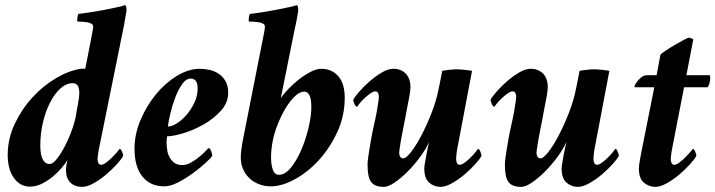

<svg xmlns="http://www.w3.org/2000/svg" viewBox="-20 -720 2787 748"><path d="M173 -81Q156 -81 146.5 -99Q137 -117 137 -153Q137 -198 147 -241.5Q157 -285 174.5 -319.5Q192 -354 215 -375Q238 -396 263 -396Q276 -396 282.5 -387Q289 -378 289 -355Q289 -350 287.5 -338Q286 -326 283.5 -314Q281 -302 279.5 -292.5Q278 -283 278 -283Q274 -253 261.5 -217.5Q249 -182 233.5 -152Q218 -122 202 -101.5Q186 -81 173 -81ZM97 7Q120 7 142.5 -4Q165 -15 184.5 -31Q204 -47 219.5 -65Q235 -83 243 -97Q242 -94 241 -88.5Q240 -83 239 -77.5Q238 -72 237.5 -66.5Q237 -61 237 -58Q237 -26 254 -9Q271 8 300 8Q320 8 345.5 -6.5Q371 -21 394 -40.5Q417 -60 435.5 -80.5Q454 -101 460 -113Q460 -118 455.5 -129Q451 -140 446 -140Q445 -138 436.5 -128Q428 -118 417 -107Q406 -96 394 -87Q382 -78 374 -78Q366 -78 363 -85.5Q360 -93 360 -100Q360 -104 361.5 -117Q363 -130 364 -133L460 -606Q462 -615 464 -626.5Q466 -638 468 -649.5Q470 -661 471.5 -669.5Q473 -678 473 -681Q473 -686 472 -692Q471 -698 467 -700Q459 -697 437.5 -692Q416 -687 389 -682Q362 -677 334.5 -672.5Q307 -668 286 -666Q283 -663 281.5 -651Q280 -639 282 -636Q288 -636 298.5 -635.5Q309 -635 318.5 -633.5Q328 -632 335.5 -628Q343 -624 343 -617Q343 -609 339.5 -593Q336 -577 334 -563Q329 -539 325 -517Q321 -498 317.5 -479.5Q314 -461 312 -452Q307 -452 303.5 -452.5Q300 -453 295 -452Q248 -445 197.5 -415Q147 -385 105.5 -339.5Q64 -294 37 -236.5Q10 -179 10 -116Q10 -91 15.5 -68.5Q21 -46 32.5 -29Q44 -12 60 -2.5Q76 7 97 7Z M758 -452Q715 -452 669.5 -424.5Q624 -397 587.5 -352.5Q551 -308 527.5 -252.5Q504 -197 504 -141Q504 -70 535 -32Q566 6 620 6Q644 6 674 -9.5Q704 -25 732 -45.5Q760 -66 781 -85.5Q802 -105 807 -113Q807 -118 803 -130.5Q799 -143 792 -143Q791 -142 781 -131.5Q771 -121 756.5 -109Q742 -97 724.5 -87Q707 -77 690 -77Q671 -77 659.5 -85.5Q648 -94 641 -106.5Q634 -119 631.5 -134.5Q629 -150 629 -164Q629 -166 629 -169.5Q629 -173 629.5 -177Q630 -181 630.5 -184.5Q631 -188 631 -189Q654 -189 694 -201Q734 -213 773 -235Q812 -257 840.5 -288.5Q869 -320 869 -359Q869 -385 859 -403Q849 -421 833 -432Q817 -443 797 -447.5Q777 -452 758 -452ZM634 -227Q636 -246 643.5 -277.5Q651 -309 662.5 -339.5Q674 -370 689.5 -392Q705 -414 723 -414Q731 -414 736.5 -410.5Q742 -407 745 -401.5Q748 -396 749 -389Q750 -382 750 -375Q750 -347 737.5 -320.5Q725 -294 707 -273Q689 -252 669 -239.5Q649 -227 634 -227Z M1165 -363Q1174 -363 1179.5 -357.5Q1185 -352 1188 -343Q1191 -334 1192 -323.5Q1193 -313 1193 -304Q1193 -268 1182 -222Q1171 -176 1153.5 -135.5Q1136 -95 1113.5 -67Q1091 -39 1067 -39Q1050 -39 1043 -58.5Q1036 -78 1036 -106Q1036 -121 1037.5 -137Q1039 -153 1042 -168Q1048 -201 1062 -236Q1076 -271 1093 -299Q1110 -327 1129 -345Q1148 -363 1165 -363ZM1074 -338 1128 -606Q1130 -615 1132.5 -626.5Q1135 -638 1137 -649.5Q1139 -661 1140.5 -669.5Q1142 -678 1142 -681Q1142 -686 1141 -692Q1140 -698 1136 -700Q1128 -697 1106 -692Q1084 -687 1057 -682Q1030 -677 1002.5 -672.5Q975 -668 954 -666Q951 -663 949.5 -651Q948 -639 950 -636Q956 -636 966.5 -635.5Q977 -635 987 -633.5Q997 -632 1004.5 -628Q1012 -624 1012 -617Q1012 -609 1009 -593Q1006 -577 1003 -563L924 -163Q922 -152 920 -134.5Q918 -117 918 -107Q918 -81 927.5 -60Q937 -39 953 -24.5Q969 -10 990 -2Q1011 6 1035 6Q1078 6 1128.5 -21.5Q1179 -49 1222 -96Q1265 -143 1294 -205.5Q1323 -268 1323 -339Q1323 -394 1298 -423Q1273 -452 1231 -452Q1213 -452 1190 -440Q1167 -428 1145 -411Q1123 -394 1104 -374Q1085 -354 1074 -338Z M1633 -63Q1633 -25 1652 -8.5Q1671 8 1696 8Q1716 8 1741.5 -6.5Q1767 -21 1790 -40.5Q1813 -60 1831.5 -80.5Q1850 -101 1856 -113Q1856 -118 1851.5 -129Q1847 -140 1842 -140Q1841 -138 1833 -128Q1825 -118 1814 -107Q1803 -96 1791 -87Q1779 -78 1771 -78Q1763 -78 1760 -85.5Q1757 -93 1757 -100Q1757 -104 1758 -116.5Q1759 -129 1760 -133L1819 -444Q1815 -445 1806.5 -446Q1798 -447 1789 -448Q1780 -449 1771.5 -449.5Q1763 -450 1759 -450Q1755 -450 1747 -449.5Q1739 -449 1730.5 -448Q1722 -447 1714.5 -446Q1707 -445 1703 -444Q1702 -439 1700 -429Q1698 -419 1696 -408.5Q1694 -398 1692 -388.5Q1690 -379 1689 -374Q1680 -328 1661 -279.5Q1642 -231 1621.5 -192Q1601 -153 1581.5 -128Q1562 -103 1551 -103Q1543 -103 1539 -109.5Q1535 -116 1535 -124Q1535 -128 1536.5 -138.5Q1538 -149 1540 -161Q1542 -173 1544 -184.5Q1546 -196 1547 -200Q1553 -230 1558 -256Q1562 -277 1565.5 -296.5Q1569 -316 1570 -320Q1571 -324 1572.5 -332Q1574 -340 1575.5 -349Q1577 -358 1578 -366.5Q1579 -375 1579 -380Q1579 -415 1560.5 -433.5Q1542 -452 1512 -452Q1492 -452 1467.5 -437.5Q1443 -423 1420.5 -403.5Q1398 -384 1380 -363.5Q1362 -343 1356 -331Q1356 -326 1361 -315Q1366 -304 1371 -304Q1372 -306 1380 -316Q1388 -326 1399 -336.5Q1410 -347 1422 -355.5Q1434 -364 1442 -364Q1450 -364 1453 -357.5Q1456 -351 1456 -344Q1456 -340 1454.5 -327Q1453 -314 1452 -311Q1450 -296 1447.5 -283Q1445 -270 1442.5 -258Q1440 -246 1437 -233Q1434 -220 1431 -205Q1429 -195 1426 -178.5Q1423 -162 1420 -143.5Q1417 -125 1414.5 -107.5Q1412 -90 1412 -78Q1412 -55 1415 -39Q1418 -23 1425 -12.5Q1432 -2 1444.5 3Q1457 8 1476 8Q1492 8 1516 -8Q1540 -24 1565.5 -49Q1591 -74 1614.5 -105.5Q1638 -137 1652 -167Q1650 -161 1647 -146.5Q1644 -132 1641 -116Q1638 -100 1635.5 -85.5Q1633 -71 1633 -63Z M2168 -63Q2168 -25 2187 -8.5Q2206 8 2231 8Q2251 8 2276.5 -6.5Q2302 -21 2325 -40.5Q2348 -60 2366.5 -80.5Q2385 -101 2391 -113Q2391 -118 2386.5 -129Q2382 -140 2377 -140Q2376 -138 2368 -128Q2360 -118 2349 -107Q2338 -96 2326 -87Q2314 -78 2306 -78Q2298 -78 2295 -85.5Q2292 -93 2292 -100Q2292 -104 2293 -116.5Q2294 -129 2295 -133L2354 -444Q2350 -445 2341.5 -446Q2333 -447 2324 -448Q2315 -449 2306.5 -449.5Q2298 -450 2294 -450Q2290 -450 2282 -449.5Q2274 -449 2265.5 -448Q2257 -447 2249.5 -446Q2242 -445 2238 -444Q2237 -439 2235 -429Q2233 -419 2231 -408.5Q2229 -398 2227 -388.5Q2225 -379 2224 -374Q2215 -328 2196 -279.5Q2177 -231 2156.5 -192Q2136 -153 2116.5 -128Q2097 -103 2086 -103Q2078 -103 2074 -109.5Q2070 -116 2070 -124Q2070 -128 2071.5 -138.5Q2073 -149 2075 -161Q2077 -173 2079 -184.5Q2081 -196 2082 -200Q2088 -230 2093 -256Q2097 -277 2100.5 -296.5Q2104 -316 2105 -320Q2106 -324 2107.5 -332Q2109 -340 2110.5 -349Q2112 -358 2113 -366.5Q2114 -375 2114 -380Q2114 -415 2095.5 -433.5Q2077 -452 2047 -452Q2027 -452 2002.5 -437.5Q1978 -423 1955.5 -403.5Q1933 -384 1915 -363.5Q1897 -343 1891 -331Q1891 -326 1896 -315Q1901 -304 1906 -304Q1907 -306 1915 -316Q1923 -326 1934 -336.5Q1945 -347 1957 -355.5Q1969 -364 1977 -364Q1985 -364 1988 -357.5Q1991 -351 1991 -344Q1991 -340 1989.5 -327Q1988 -314 1987 -311Q1985 -296 1982.5 -283Q1980 -270 1977.5 -258Q1975 -246 1972 -233Q1969 -220 1966 -205Q1964 -195 1961 -178.5Q1958 -162 1955 -143.5Q1952 -125 1949.5 -107.5Q1947 -90 1947 -78Q1947 -55 1950 -39Q1953 -23 1960 -12.5Q1967 -2 1979.5 3Q1992 8 2011 8Q2027 8 2051 -8Q2075 -24 2100.5 -49Q2126 -74 2149.5 -105.5Q2173 -137 2187 -167Q2185 -161 2182 -146.5Q2179 -132 2176 -116Q2173 -100 2170.5 -85.5Q2168 -71 2168 -63Z M2538 -427H2500Q2491 -427 2482.5 -421.5Q2474 -416 2467.5 -408.5Q2461 -401 2456.5 -394Q2452 -387 2452 -383Q2452 -381 2452.5 -380.5Q2453 -380 2454 -380H2529L2478 -124Q2476 -114 2472.5 -94Q2469 -74 2469 -63Q2469 -25 2488.5 -8.5Q2508 8 2533 8Q2553 8 2578.5 -6.5Q2604 -21 2627 -40.5Q2650 -60 2668.5 -80.5Q2687 -101 2693 -113Q2693 -118 2688.5 -129Q2684 -140 2679 -140Q2678 -138 2669.5 -128Q2661 -118 2650 -107Q2639 -96 2627 -87Q2615 -78 2607 -78Q2599 -78 2596 -85.5Q2593 -93 2593 -100Q2593 -104 2594.5 -116Q2596 -128 2597 -133L2645 -380H2737Q2741 -386 2744 -396Q2747 -406 2747 -414Q2747 -418 2746.5 -422.5Q2746 -427 2743 -427H2654L2681 -567Q2678 -569 2673 -571Q2668 -573 2663 -573Q2660 -573 2644 -564.5Q2628 -556 2609 -545Q2590 -534 2573.5 -523Q2557 -512 2553 -507Z"/></svg>

Font: Vermiglione
Style: Italic
Weight: 400
Italic angle: -11°
Version: Version 1.105